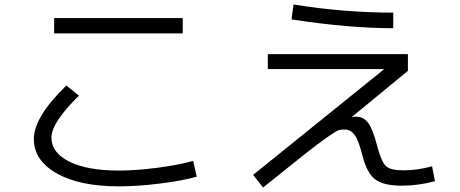

<svg xmlns="http://www.w3.org/2000/svg" viewBox="-20 -793 2040 851"><path d="M220 -645V-713H790V-645ZM852 -10Q790 8 689.5 20.5Q589 33 507 33Q333 33 231.5 -24.5Q130 -82 130 -177Q130 -274 274 -414L330 -369Q208 -250 208 -183Q208 -116 287.5 -76.5Q367 -37 507 -37Q583 -37 678.5 -49.5Q774 -62 836 -80Z M1167 -553H1788V-479L1540 -275L1541 -274Q1551 -276 1557 -276Q1591 -276 1611.5 -249Q1632 -222 1653 -142Q1671 -74 1691.5 -56Q1712 -38 1767 -38Q1832 -38 1895 -56L1908 10Q1835 30 1760 30Q1680 30 1643 2Q1606 -26 1587 -102Q1570 -170 1552 -194.5Q1534 -219 1507 -219Q1491 -219 1481 -216Q1471 -213 1431.5 -185.5Q1392 -158 1333 -111.5Q1274 -65 1146 38L1102 -18L1681 -485L1680 -487H1167ZM1272 -707 1281 -773Q1506 -737 1723 -737V-668Q1525 -668 1272 -707Z"/></svg>

Font: M PLUS 1p
Style: Regular
Weight: 400
Version: Version 1.062